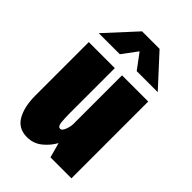

<svg xmlns="http://www.w3.org/2000/svg" viewBox="-217 -790 884 884"><g transform="rotate(45 225.0 -348.0)"><path d="M134.5 11Q78 11 52 -34Q26 -79 26 -153V-500H195.5V-211Q195.5 -175.5 198 -150Q200.5 -124.5 214.5 -124.5Q223.5 -124.5 229.5 -135Q235.5 -145.5 239 -159.5Q242.5 -173.5 242.5 -183V-500H413V0H276.5L256.5 -73Q238 -39 206.8 -14Q175.5 11 134.5 11ZM29.5 -561.5 164.5 -708.5H278.5L413.5 -561.5H276.5L221.5 -635.5L166.5 -561.5Z"/></g></svg>

Font: Trispace Condensed ExtraBold
Style: Regular
Weight: 800
Width: 3
Designer: Tyler Finck
Foundry: Etcetera Type Company
Version: Version 1.210; ttfautohint (v1.8.3)